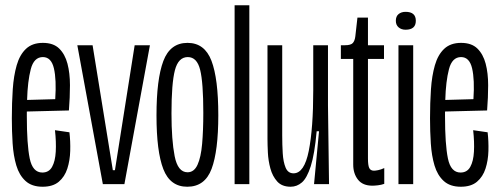

<svg xmlns="http://www.w3.org/2000/svg" viewBox="-20 -700 1898 730"><path d="M142 10Q101 10 77 -12Q53 -34 42 -71Q31 -108 28 -154.5Q25 -201 25 -250Q25 -309 28.5 -360.5Q32 -412 43.5 -452Q55 -492 79 -514.5Q103 -537 143 -537Q183 -537 205 -515.5Q227 -494 236.5 -458Q246 -422 246 -376Q246 -330 242 -280L82 -276Q82 -268 82 -258Q82 -151 93 -97.5Q104 -44 141 -44Q166 -44 178 -65.5Q190 -87 192 -123.5Q194 -160 189 -205L244 -197Q248 -163 247 -126.5Q246 -90 236 -59Q226 -28 203.5 -9Q181 10 142 10ZM143 -483Q109 -483 97 -437Q85 -391 83 -320L190 -323Q195 -397 185 -440Q175 -483 143 -483Z M371 0 274 -528H332L409 -53H417L492 -528H550L453 0Z M692 10Q627 10 601 -57Q575 -124 575 -261Q575 -399 601 -468Q627 -537 693 -537Q758 -537 784 -469Q810 -401 810 -262Q810 -126 784.5 -58Q759 10 692 10ZM693 -45Q718 -45 731 -73.5Q744 -102 748.5 -153Q753 -204 753 -271Q753 -386 741 -434.5Q729 -483 694 -483Q658 -483 645 -433Q632 -383 632 -269Q632 -168 644 -106.5Q656 -45 693 -45Z M872 0V-680H928V0Z M1085 10Q1052 10 1034 -10Q1016 -30 1008 -59.5Q1000 -89 998.5 -119.5Q997 -150 997 -172V-528H1053V-185Q1053 -150 1055 -117Q1057 -84 1066 -62.5Q1075 -41 1096 -41Q1137 -41 1154 -126.5Q1171 -212 1171 -357V-528H1227V-300L1231 0H1174L1193 -201H1184Q1176 -113 1161.5 -68Q1147 -23 1128 -6.5Q1109 10 1085 10Z M1396 6Q1359 6 1341 -17Q1323 -40 1323 -74V-476H1276V-528H1291Q1314 -528 1321.5 -536.5Q1329 -545 1331 -562L1339 -633H1379V-528H1440V-476H1379V-97Q1379 -71 1384 -61Q1389 -51 1402 -51Q1407 -51 1417.5 -53Q1428 -55 1441 -61V-1Q1430 3 1417 4.5Q1404 6 1396 6Z M1495 0V-528H1551V0ZM1522 -587Q1506 -587 1495.5 -596Q1485 -605 1485 -621Q1485 -638 1495.5 -646.5Q1506 -655 1522 -655Q1561 -655 1561 -621Q1561 -587 1522 -587Z M1732 10Q1691 10 1667 -12Q1643 -34 1632 -71Q1621 -108 1618 -154.5Q1615 -201 1615 -250Q1615 -309 1618.5 -360.5Q1622 -412 1633.5 -452Q1645 -492 1669 -514.5Q1693 -537 1733 -537Q1773 -537 1795 -515.5Q1817 -494 1826.5 -458Q1836 -422 1836 -376Q1836 -330 1832 -280L1672 -276Q1672 -268 1672 -258Q1672 -151 1683 -97.5Q1694 -44 1731 -44Q1756 -44 1768 -65.5Q1780 -87 1782 -123.5Q1784 -160 1779 -205L1834 -197Q1838 -163 1837 -126.5Q1836 -90 1826 -59Q1816 -28 1793.5 -9Q1771 10 1732 10ZM1733 -483Q1699 -483 1687 -437Q1675 -391 1673 -320L1780 -323Q1785 -397 1775 -440Q1765 -483 1733 -483Z"/></svg>

Font: Bricolage Grotesque 48pt Condensed ExtraLight
Style: Regular
Weight: 200
Width: 3
Designer: Mathieu Triay
Foundry: Atelier Triay
Version: Version 1.000; ttfautohint (v1.8.4.7-5d5b);gftools[0.9.32]